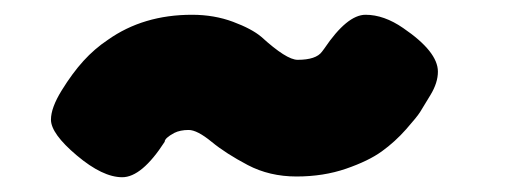

<svg xmlns="http://www.w3.org/2000/svg" viewBox="-20 -398 691 260"><path d="M526 -360Q573 -328 573 -301Q573 -286 563 -269.5Q553 -253 549 -246.5Q545 -240 530 -223Q515 -206 497 -193Q479 -180 448.5 -169.5Q418 -159 381.5 -159Q345 -159 315.5 -174.5Q286 -190 266.5 -206Q247 -222 235.5 -222Q224 -222 216 -218Q203 -211 203 -206Q172 -158 145.5 -158Q119 -158 84 -187.5Q49 -217 49 -236Q49 -252 63.5 -275.5Q78 -299 93 -315.5Q108 -332 126 -344Q174 -378 240 -378Q270 -378 295.5 -368.5Q321 -359 334 -348Q368 -317 383 -317Q408 -317 416 -328L419 -332Q450 -378 475 -378Q500 -378 526 -360Z"/></svg>

Font: Fredoka One
Style: Regular
Weight: 400
Version: Version 1.001;April 7, 2020;FontCreator 12.0.0.2522 64-bit